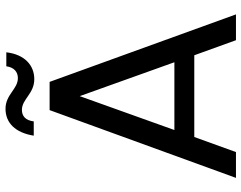

<svg xmlns="http://www.w3.org/2000/svg" viewBox="-112 -786 897 714"><g transform="rotate(-90 337.0 -428.5)"><path d="M211 -229 337 -581 463 -229ZM33 0H129L185 -155H489L545 0H641L390 -693H285ZM243 -752C247 -783 263 -796 286 -796C326 -796 346 -750 400 -750C452 -750 492 -786 500 -854H448C444 -825 427 -811 404 -811C363 -811 343 -857 290 -857C238 -857 201 -821 190 -752Z"/></g></svg>

Font: Matrixport Regular
Style: Regular
Weight: 400
Designer: Ninad Kale (Devanagari), Jonny Pinhorn (Latin)
Foundry: Indian Type Foundry
Version: Version 3.200;PS 1.000;hotconv 16.6.54;makeotf.lib2.5.65590